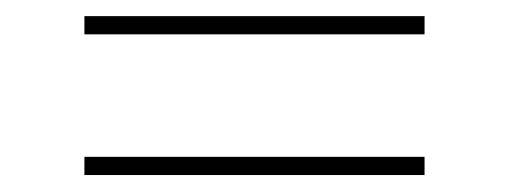

<svg xmlns="http://www.w3.org/2000/svg" viewBox="-20 -372 615 232"><path d="M82 -352.5H493V-330.5H82ZM82 -182.5H493V-160.5H82Z"/></svg>

Font: Newsreader Display ExtraLight
Style: Regular
Weight: 275
Designer: Hugues Gentile
Foundry: Production Type
Version: Version 1.001